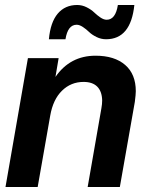

<svg xmlns="http://www.w3.org/2000/svg" viewBox="-20 -749 592 769"><path d="M460 0H331.1L386.2 -315.9Q389.2 -332.5 389.2 -347.2Q388.2 -383.3 369.4 -402.1Q350.6 -420.9 314.9 -420.9Q264.2 -420.9 228.3 -385.7Q192.4 -350.6 181.2 -286.1L130.9 0H2L91.8 -516.1H214.8L202.1 -440.9Q260.7 -525.9 362.8 -525.9Q438.5 -525.9 481.2 -489Q523.9 -452.1 523.9 -383.8Q523.9 -371.1 520 -340.8ZM404.8 -591.8Q384.8 -591.8 366.5 -600.8Q348.1 -609.9 336.9 -620.8Q325.7 -631.8 312 -640.9Q298.3 -649.9 287.1 -649.9Q251.5 -649.9 242.2 -591.8H175.8Q182.1 -660.2 211.4 -694.6Q240.7 -729 289.1 -729Q309.1 -729 327.4 -719.7Q345.7 -710.4 356.9 -699.5Q368.2 -688.5 381.8 -679.2Q395.5 -669.9 407.2 -669.9Q442.9 -669.9 452.1 -729H518.1Q503.9 -591.8 404.8 -591.8Z"/></svg>

Font: Creato Display
Style: Bold Italic
Weight: 700
Italic angle: -10°
Version: Version 1.000